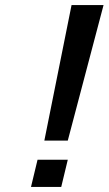

<svg xmlns="http://www.w3.org/2000/svg" viewBox="-20 -742 431 762"><path d="M391 -722H264L156 -184H249ZM223 0 249 -108H129L103 0Z"/></svg>

Font: Perun SemiBold Italic
Style: Regular
Weight: 400
Italic angle: -12°
Foundry: Copyright (c) Stefan Peev, Context Ltd, 2016
Version: Version 1.026